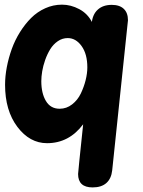

<svg xmlns="http://www.w3.org/2000/svg" viewBox="-20 -610 619 833"><path d="M378.9 -514.2 377.9 -508.8Q381.3 -547.4 404.1 -568.1Q426.8 -588.9 464.8 -588.9Q499 -588.9 517.1 -571.5Q535.2 -554.2 535.2 -522Q535.2 -521 533.2 -503.4Q514.6 -329.1 466.8 128.9Q462.9 165 441.4 184.1Q419.9 203.1 381.8 203.1Q318.8 203.1 318.8 145Q318.8 137.2 340.8 -70.8Q279.3 11.2 184.1 11.2Q108.9 11.2 55.4 -59.6Q2 -130.4 2 -242.2Q2 -278.8 9.5 -318.6Q17.1 -358.4 31 -397.2Q44.9 -436 66.7 -470.7Q88.4 -505.4 115 -532Q141.6 -558.6 176.3 -574.2Q210.9 -589.8 249 -589.8Q287.6 -589.8 324 -570.3Q360.4 -550.8 378.9 -514.2ZM238.8 -138.2Q268.6 -138.2 292.7 -157Q316.9 -175.8 330.6 -204.3Q344.2 -232.9 351.6 -262.5Q358.9 -292 358.9 -317.9Q358.9 -375.5 334 -410.2Q309.1 -444.8 273.9 -444.8Q250.5 -444.8 230.7 -431.2Q210.9 -417.5 198 -396.5Q185.1 -375.5 176 -349.9Q167 -324.2 163.1 -300.8Q159.2 -277.3 159.2 -257.8Q159.2 -205.6 179.2 -171.9Q199.2 -138.2 238.8 -138.2Z"/></svg>

Font: BPreplay
Style: Bold Italic
Weight: 700
Italic angle: -6°
Designer: Magenta/George Triantafyllakos
Foundry: Magenta/George Triantafyllakos
Version: Version 1.00